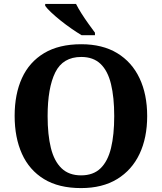

<svg xmlns="http://www.w3.org/2000/svg" viewBox="-20 -951 827 981"><path d="M394.2 10Q280.1 10 204.9 -36Q129.6 -82 92.2 -165Q54.8 -248 54.8 -359Q54.8 -470 92.2 -552Q129.6 -634 205.4 -679.5Q281.2 -725 395.2 -725Q503.7 -725 578.8 -679.5Q653.8 -634 692.9 -551.5Q732 -469 732 -358Q732 -247 692.9 -164.5Q653.8 -82 578.4 -36Q503 10 394.2 10ZM394.2 -55Q456.8 -55 493.9 -91.2Q531 -127.4 547.3 -194.9Q563.6 -262.5 563.6 -358Q563.6 -453.5 547.2 -521.2Q530.9 -588.9 493.9 -624.4Q456.8 -660 395.2 -660Q301.3 -660 262.3 -580.9Q223.3 -501.8 223.3 -358Q223.3 -262.5 240 -194.9Q256.8 -127.4 294.5 -91.2Q332.2 -55 394.2 -55ZM397.1 -771Q373.6 -785 345.4 -804.5Q317.2 -824 289.7 -846Q262.3 -868 241.1 -888Q219.9 -908 210.9 -921V-931H368.4Q379.4 -909 396.5 -882Q413.6 -855 432.4 -829Q451.2 -803 465.2 -784V-771Z"/></svg>

Font: Noto Serif Khmer
Style: Regular
Weight: 400
Designer: Danh Hong and the Monotype Design Team
Foundry: Monotype Imaging Inc.
Version: Version 2.003